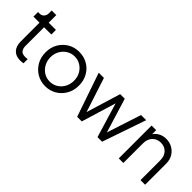

<svg xmlns="http://www.w3.org/2000/svg" viewBox="83 -1432 2217 2217"><g transform="rotate(45 1191.5 -324.0)"><path d="M282 6Q291 6 306 5Q321 4 333 1V-67Q325 -66 314 -65Q303 -64 295 -64Q245 -64 226 -90Q207 -116 207 -156V-461H325V-536H207V-660H132V-615Q132 -581 112 -558.5Q92 -536 58 -536H33V-461H132V-156Q132 -78 171 -36Q210 6 282 6Z M696 12Q771 12 832.5 -24Q894 -60 931 -123.5Q968 -187 968 -269Q968 -350 932.5 -413Q897 -476 835.5 -512Q774 -548 696 -548Q618 -548 556.5 -511.5Q495 -475 459 -412Q423 -349 423 -269Q423 -188 459.5 -124.5Q496 -61 558 -24.5Q620 12 696 12ZM696 -63Q642 -63 598.5 -90Q555 -117 529 -164Q503 -211 503 -269Q503 -327 529 -373Q555 -419 598.5 -446Q642 -473 696 -473Q750 -473 793.5 -446Q837 -419 862.5 -373Q888 -327 888 -269Q888 -211 862.5 -164Q837 -117 793.5 -90Q750 -63 696 -63Z M1208 0H1283L1412 -424L1540 0H1615L1799 -536H1715L1578 -115L1449 -536H1374L1246 -115L1109 -536H1024Z M1887 0H1962V-319Q1962 -391 2002 -432Q2042 -473 2103 -473Q2165 -473 2203.5 -432.5Q2242 -392 2242 -319V0H2317V-348Q2317 -405 2290.5 -450.5Q2264 -496 2218.5 -522Q2173 -548 2116 -548Q2066 -548 2026 -527Q1986 -506 1962 -470V-536H1887Z"/></g></svg>

Font: Plus Jakarta Sans
Style: Regular
Weight: 400
Designer: Gumpita Rahayu
Foundry: Tokotype
Version: Version 2.004; ttfautohint (v1.8.3)